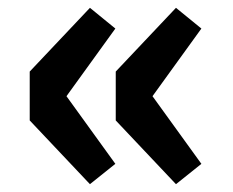

<svg xmlns="http://www.w3.org/2000/svg" viewBox="-20 -534 597 491"><path d="M210 -63 275 -115 150 -288 275 -461 210 -514 56 -351V-226ZM430 -63 495 -115 370 -288 495 -461 430 -514 276 -351V-226Z"/></svg>

Font: Noto Sans CJK JP Black
Style: Regular
Weight: 900
Designer: Ryoko NISHIZUKA (kana & ideographs); Paul D. Hunt (Latin, Greek & Cyrillic); Wenlong ZHANG (bopomofo); Sandoll Communica
Foundry: Adobe Systems Incorporated
Version: Version 1.004;PS 1.004;hotconv 1.0.82;makeotf.lib2.5.63406